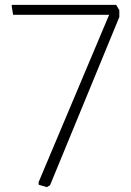

<svg xmlns="http://www.w3.org/2000/svg" viewBox="-20 -760 537 790"><path d="M173 10 139 0V-11L429 -699H34L28 -735L29 -740H458L471 -718V-690L186 2Z"/></svg>

Font: Encode Sans Wide
Style: Thin
Weight: 100
Designer: Pablo Impallari, Andres Torresi
Foundry: Pablo Impallari, Andres Torresi
Version: Version 1.000; ttfautohint (v1.00) -l 8 -r 50 -G 200 -x 14 -